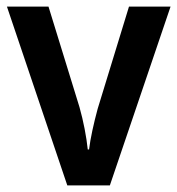

<svg xmlns="http://www.w3.org/2000/svg" viewBox="-20 -655 538 582"><path d="M184 -93 1 -635H127L221 -330Q230 -298 236.5 -264.5Q243 -231 246 -202H250Q253 -227 260 -259.5Q267 -292 276 -325L371 -635H497L313 -93Z"/></svg>

Font: Noto Sans Telugu UI SemiCondensed SemiBold
Style: Regular
Weight: 600
Width: 4
Designer: Jelle Bosma - Monotype Design Team
Foundry: Monotype Imaging Inc.
Version: Version 2.005; ttfautohint (v1.8.4.7-5d5b)